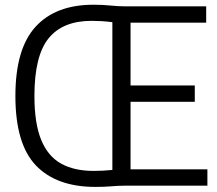

<svg xmlns="http://www.w3.org/2000/svg" viewBox="-20 -766 896 792"><path d="M373.5 5Q213 5 128.2 -83.5Q43.5 -172 43.5 -370Q43.5 -564.5 126.5 -655.5Q209.5 -746.5 365.5 -746.5Q405 -746.5 435.5 -743.2Q466 -740 490.5 -740H830.5V-672.5H518.5V-413.5H783.5V-346H518.5V-67.5H835.5V0H492.5Q467.5 0 439.5 2.5Q411.5 5 373.5 5ZM366 -61Q386 -61 404.8 -62Q423.5 -63 443.5 -65V-674.5Q420.5 -677.5 399 -678.8Q377.5 -680 357.5 -680Q239 -680 180.5 -608Q122 -536 122 -370Q122 -257 149.8 -189.2Q177.5 -121.5 231.8 -91.2Q286 -61 366 -61Z"/></svg>

Font: Encode Sans Condensed Condensed
Style: Regular
Weight: 400
Width: 3
Designer: Multiple Designers
Foundry: Impallari Type
Version: Version 3.000; ttfautohint (v1.8.3) -l 8 -r 50 -G 200 -x 14 